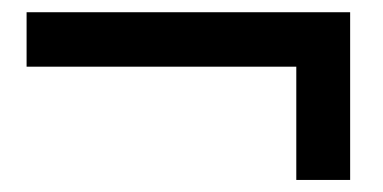

<svg xmlns="http://www.w3.org/2000/svg" viewBox="-20 -508 633 317"><path d="M558.1 -487.8V-210.9H469.2V-397.9H23.9V-487.8Z"/></svg>

Font: Twentytwelve Slab
Style: TwentytwelveSlab
Weight: 400
Designer: Domenico Catapano
Version: Version 1.00 2012